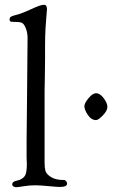

<svg xmlns="http://www.w3.org/2000/svg" viewBox="-20 -776 547 801"><path d="M332 -333Q332 -345 349 -366Q366 -387 381 -387Q397 -387 412.5 -366.5Q428 -346 428 -330Q428 -314 409 -294.5Q390 -275 381 -275Q361 -275 346.5 -296.5Q332 -318 332 -333ZM20 -693Q20 -699 21.5 -702Q23 -705 28 -707.5Q33 -710 39.5 -711.5Q46 -713 60 -717.5Q74 -722 88 -728Q96 -731 113 -739Q130 -747 142.5 -751.5Q155 -756 164 -756Q176 -756 176 -737Q176 -733 174 -713.5Q172 -694 170 -659.5Q168 -625 168 -585V-529Q168 -482 167 -449.5Q166 -417 166 -396V-98Q166 -77 169.5 -63.5Q173 -50 192.5 -37.5Q212 -25 247 -25Q252 -25 256 -20Q260 -15 260 -10Q260 4 229 4Q220 4 182.5 0.5Q145 -3 128 -3Q102 -3 78.5 1Q55 5 47 5Q40 5 35.5 1.5Q31 -2 31 -5Q31 -13 35.5 -16.5Q40 -20 50.5 -22.5Q61 -25 65 -27Q82 -35 87 -49Q92 -63 92 -92Q92 -96 91.5 -104.5Q91 -113 91 -118V-192Q91 -229 93 -388.5Q95 -548 95 -617Q95 -640 87.5 -658.5Q80 -677 71 -681Q62 -685 31 -685Q20 -685 20 -693Z"/></svg>

Font: OFL Sorts Mill Goudy TT
Style: Regular
Weight: 500
Version: Version 003.000